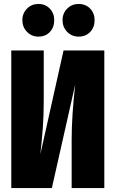

<svg xmlns="http://www.w3.org/2000/svg" viewBox="-20 -950 584 970"><path d="M507 0H342V-245Q342 -363 360 -523L242 0H37V-695H201V-443Q201 -368 196.5 -307Q192 -246 184 -171L301 -695H507ZM254 -848Q254 -812 232 -788.5Q210 -765 174 -765Q140 -765 116.5 -789Q93 -813 93 -848Q93 -883 116.5 -906.5Q140 -930 174 -930Q209 -930 231.5 -906.5Q254 -883 254 -848ZM458 -848Q458 -812 435.5 -788.5Q413 -765 377 -765Q343 -765 319.5 -789Q296 -813 296 -848Q296 -883 319.5 -906.5Q343 -930 377 -930Q413 -930 435.5 -906.5Q458 -883 458 -848Z"/></svg>

Font: Fira Sans Compressed ExtraBold
Style: Regular
Weight: 800
Width: 1
Designer: bBox Type GmbH & Carrois Corporate GbR & Edenspiekermann AG
Foundry: bBox Type GmbH & Carrois Corporate GbR & Edenspiekermann AG
Version: Version 4.301